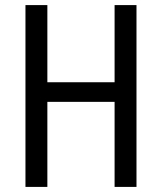

<svg xmlns="http://www.w3.org/2000/svg" viewBox="-20 -734 635 754"><path d="M516 0H430V-334H166V0H80V-714H166V-411H430V-714H516Z"/></svg>

Font: Noto Sans Bengali UI Condensed
Style: Regular
Weight: 400
Width: 3
Designer: Jelle Bosma - Monotype Design Team
Foundry: Monotype Imaging Inc.
Version: Version 2.003; ttfautohint (v1.8.4.7-5d5b)